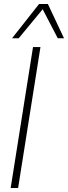

<svg xmlns="http://www.w3.org/2000/svg" viewBox="-20 -934 338 954"><path d="M33 0 144 -700H181L70 0ZM40 -744 174 -914H218L298 -744H267L192 -888L73 -744Z"/></svg>

Font: Georama ExtraLight
Style: Italic
Weight: 200
Italic angle: -9°
Designer: Jean-Baptiste Levee
Foundry: Production Type
Version: Version 1.000